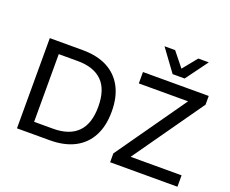

<svg xmlns="http://www.w3.org/2000/svg" viewBox="-144 -1174 1686 1410"><g transform="rotate(20 699.5 -468.5)"><path d="M105 0V-705H361Q475 -705 554 -664Q633 -623 675 -544.5Q717 -466 717 -353Q717 -240 675 -161Q633 -82 553.5 -41Q474 0 361 0ZM207 -88H355Q481 -88 546.5 -153.5Q612 -219 612 -353Q612 -487 546.5 -552Q481 -617 355 -617H207ZM833 0V-69L1249 -660L1261 -616H833V-705H1347V-637L930 -45L919 -89H1359V0ZM1043 -765 917 -937H1000L1090 -825L1181 -937H1263L1137 -765Z"/></g></svg>

Font: Nunito Sans 7pt Medium
Style: Regular
Weight: 500
Designer: Vernon Adams
Foundry: Vernon Adams
Version: Version 3.101;gftools[0.9.27]